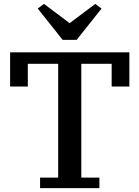

<svg xmlns="http://www.w3.org/2000/svg" viewBox="-20 -967 717 987"><path d="M186 -54H279V-639H123V-522H32V-698H645V-522H554V-639H398V-54H491V0H186ZM174 -923 206 -947 338 -848 470 -947 502 -923 374 -762H302Z"/></svg>

Font: IBM Plex Serif Medium
Style: Regular
Weight: 500
Designer: Mike Abbink, Paul van der Laan, Pieter van Rosmalen
Foundry: Bold Monday
Version: Version 2.5